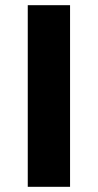

<svg xmlns="http://www.w3.org/2000/svg" viewBox="-20 -720 377 740"><path d="M87 0H250V-700H87Z"/></svg>

Font: Talent SemiBold
Style: Bold
Weight: 700
Designer: Mike Powis
Version: Version 1.001;hotconv 1.0.109;makeotfexe 2.5.65596